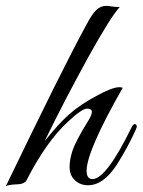

<svg xmlns="http://www.w3.org/2000/svg" viewBox="-60 -627 486 654"><path d="M235 -45C235 -90 276 -184 358 -328C355 -329 351 -330 347 -330C330 -330 304 -320 268 -300C232 -281 201 -260 176 -238C151 -216 123 -185 92 -146C139 -243 189 -338 240 -431C292 -525 328 -582 348 -603C337 -602 310 -607 303 -607C276 -607 260 -591 235 -544C178 -440 87 -256 -40 7C-35 4 -24 2 -6 1C14 1 26 -4 31 -14C76 -102 123 -168 171 -212C203 -242 225 -257 236 -257C247 -257 253 -253 253 -246C253 -239 249 -230 242 -218C212 -170 194 -135 187 -114C180 -93 177 -74 177 -59C177 -44 180 -33 186 -24C199 -5 217 4 240 4C275 4 307 -19 338 -66C367 -113 379 -136 394 -167C402 -183 406 -193 406 -196C406 -203 397 -212 388 -193C331 -76 286 -17 255 -17C242 -17 235 -26 235 -45Z"/></svg>

Font: VL Great Vibes
Style: Regular
Weight: 400
Designer: Robert E. Leuschke
Foundry: Robert E. Leuschke
Version: Version 1.001